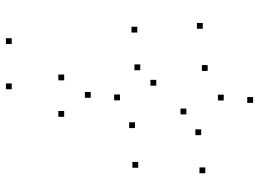

<svg xmlns="http://www.w3.org/2000/svg" viewBox="-135 -733 890 660"><g transform="rotate(-90 310.0 -403.0)"><path d="M83.3 -372.9V-392.9H63.3V-372.9ZM266.8 -207.4V-227.4H246.8V-207.4ZM416.2 -134.1V-154.1H396.2V-134.1ZM314.6 -78.9V-98.9H294.6V-78.9ZM195.4 -156.4V-176.4H175.4V-156.4ZM64.5 -142.3V-162.3H44.5V-142.3ZM306.4 21.9V1.9H286.4V21.9ZM561.2 -151V-171H541.2V-151ZM365.5 -310.8V-330.8H345.5V-310.8ZM219.7 -384V-404H199.7V-384ZM315.1 -435.6V-455.6H295.1V-435.6ZM418.6 -365.8V-385.8H398.6V-365.8ZM548.1 -376V-396H528.1V-376ZM323.9 -536.2V-556.2H303.9V-536.2ZM353.2 -807.7V-827.7H333.2V-807.7ZM508.6 -807.7V-827.7H488.6V-807.7ZM383.8 -627.4V-647.4H363.8V-627.4ZM258.4 -627.4V-647.4H238.4V-627.4Z"/></g></svg>

Font: Monaspace Neon Dots Var
Style: Regular
Weight: 400
Designer: Riley Cran and the Lettermatic Team
Version: Version 1.100 (Monaspace Neon Dots)